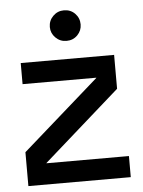

<svg xmlns="http://www.w3.org/2000/svg" viewBox="-52 -765 600 807"><g transform="rotate(-5 248.0 -361.5)"><path d="M35 0V-143L359 -428V-429H48V-518H442V-375L119 -90V-89H467V0ZM248 -594Q221 -594 202 -613Q183 -632 183 -658Q183 -685 202 -704Q221 -723 248 -723Q276 -723 294.5 -704Q313 -685 313 -658Q313 -632 294.5 -613Q276 -594 248 -594Z"/></g></svg>

Font: TikTok Sans 24pt Medium
Style: Regular
Weight: 500
Version: Version 4.000